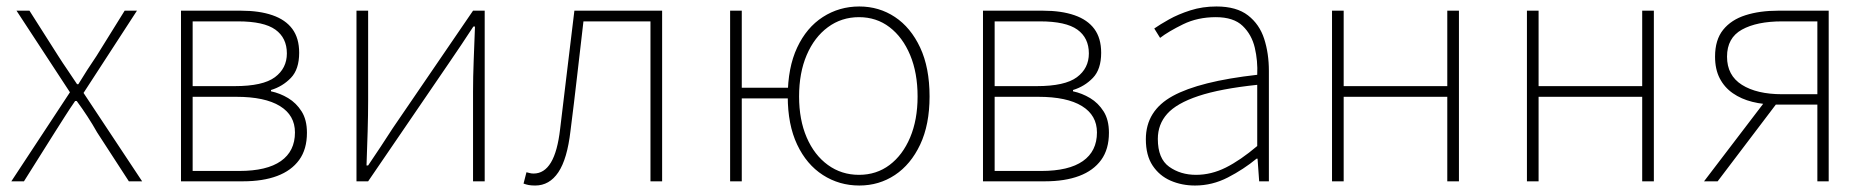

<svg xmlns="http://www.w3.org/2000/svg" viewBox="-20 -560 5773 593"><path d="M15 0 196 -275 31 -527H71L160 -387Q174 -365 188.5 -344Q203 -323 218 -300H222Q236 -323 249.5 -344Q263 -365 278 -387L365 -527H403L238 -273L419 0H378L280 -151Q266 -176 250 -200.5Q234 -225 217 -248H212Q196 -225 180.5 -200.5Q165 -176 149 -151L54 0Z M539 0V-527H724Q781 -527 821.5 -513Q862 -499 883 -470.5Q904 -442 904 -397Q904 -346 878.5 -319.5Q853 -293 817 -282V-278Q845 -272 870 -257Q895 -242 911.5 -216Q928 -190 928 -150Q928 -99 904 -66Q880 -33 836 -16.5Q792 0 730 0ZM575 -294H705Q792 -294 829 -321.5Q866 -349 866 -395Q866 -443 830.5 -468.5Q795 -494 715 -494H575ZM575 -32H719Q804 -32 847.5 -62.5Q891 -93 891 -151Q891 -204 844.5 -232.5Q798 -261 710 -261H575Z M1081 0V-527H1117V-249Q1117 -206 1115.5 -154Q1114 -102 1112 -49H1117Q1134 -74 1155.5 -106.5Q1177 -139 1193 -164L1441 -527H1477V0H1441V-277Q1441 -321 1443 -373Q1445 -425 1447 -478H1442Q1426 -453 1404 -420.5Q1382 -388 1365 -363L1117 0Z M1633 13Q1621 13 1613 11.5Q1605 10 1597 7L1606 -28Q1611 -27 1616 -25.5Q1621 -24 1628 -24Q1661 -24 1681.5 -58Q1702 -92 1710 -162Q1721 -254 1732 -345Q1743 -436 1754 -527H2025V0H1989V-494H1782Q1772 -409 1762.5 -325.5Q1753 -242 1742 -156Q1732 -69 1704.5 -28Q1677 13 1633 13Z M2235 0V-527H2271V-289H2426V-256H2271V0ZM2634 13Q2572 13 2521.5 -19.5Q2471 -52 2442 -113.5Q2413 -175 2413 -262Q2413 -351 2442 -413Q2471 -475 2521.5 -507.5Q2572 -540 2634 -540Q2695 -540 2744 -507.5Q2793 -475 2822 -413Q2851 -351 2851 -262Q2851 -175 2822 -113.5Q2793 -52 2744 -19.5Q2695 13 2634 13ZM2633 -20Q2687 -20 2727.5 -50.5Q2768 -81 2791 -135.5Q2814 -190 2814 -262Q2814 -335 2791 -390Q2768 -445 2727.5 -476Q2687 -507 2633 -507Q2579 -507 2537 -476Q2495 -445 2471.5 -390Q2448 -335 2448 -262Q2448 -190 2471.5 -135.5Q2495 -81 2537 -50.5Q2579 -20 2633 -20Z M3016 0V-527H3201Q3258 -527 3298.5 -513Q3339 -499 3360 -470.5Q3381 -442 3381 -397Q3381 -346 3355.5 -319.5Q3330 -293 3294 -282V-278Q3322 -272 3347 -257Q3372 -242 3388.5 -216Q3405 -190 3405 -150Q3405 -99 3381 -66Q3357 -33 3313 -16.5Q3269 0 3207 0ZM3052 -294H3182Q3269 -294 3306 -321.5Q3343 -349 3343 -395Q3343 -443 3307.5 -468.5Q3272 -494 3192 -494H3052ZM3052 -32H3196Q3281 -32 3324.5 -62.5Q3368 -93 3368 -151Q3368 -204 3321.5 -232.5Q3275 -261 3187 -261H3052Z M3671 13Q3630 13 3595.5 -2Q3561 -17 3540 -48.5Q3519 -80 3519 -130Q3519 -218 3602 -263.5Q3685 -309 3863 -329Q3865 -372 3855.5 -412.5Q3846 -453 3818 -480Q3790 -507 3735 -507Q3679 -507 3634 -485Q3589 -463 3563 -443L3545 -472Q3562 -484 3590.5 -500Q3619 -516 3656.5 -528Q3694 -540 3737 -540Q3799 -540 3834.5 -512.5Q3870 -485 3884.5 -440Q3899 -395 3899 -341V0H3869L3864 -70H3861Q3821 -37 3772.5 -12Q3724 13 3671 13ZM3674 -20Q3721 -20 3766 -42.5Q3811 -65 3863 -109V-298Q3749 -286 3681.5 -263.5Q3614 -241 3585 -208.5Q3556 -176 3556 -131Q3556 -70 3591 -45Q3626 -20 3674 -20Z M4094 0V-527H4130V-294H4450V-527H4486V0H4450V-261H4130V0Z M4696 0V-527H4732V-294H5052V-527H5088V0H5052V-261H4732V0Z M5593 0V-237H5465Q5426 -237 5392 -245.5Q5358 -254 5332 -272Q5306 -290 5291.5 -318Q5277 -346 5277 -385Q5277 -437 5302 -468Q5327 -499 5371 -513Q5415 -527 5472 -527H5628V0ZM5484 -269H5593V-494H5484Q5406 -494 5360 -468.5Q5314 -443 5314 -385Q5314 -327 5360 -298Q5406 -269 5484 -269ZM5243 0 5436 -253 5467 -240 5285 0Z"/></svg>

Font: Noto Sans KR Thin
Style: Regular
Weight: 100
Designer: Ryoko NISHIZUKA 西塚涼子 (kana, bopomofo & ideographs); Paul D. Hunt (Latin, Greek & Cyrillic); Sandoll Communications 산돌커뮤니
Foundry: Adobe
Version: Version 2.004-H2;hotconv 1.0.118;makeotfexe 2.5.65603